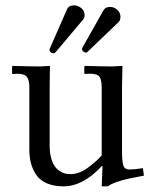

<svg xmlns="http://www.w3.org/2000/svg" viewBox="-20 -673 557 706"><path d="M409.2 -638.7Q422.9 -627.9 422.9 -610.8Q422.9 -598.6 416 -591.8L301.8 -482.4Q299.8 -479.5 295.9 -479.5Q291.5 -479.5 286.6 -483.4Q281.7 -487.3 281.7 -493.2Q281.7 -496.1 282.7 -497.1L360.8 -635.7Q367.7 -647.5 384.8 -647.5Q398.4 -647.5 409.2 -638.7ZM274.4 -646.5Q291 -636.2 291 -616.7Q291 -606.9 285.6 -601.1L183.6 -480Q180.7 -477.1 176.3 -477.1Q171.4 -477.1 166.7 -480.7Q162.1 -484.4 162.1 -489.7Q162.1 -492.2 162.6 -493.2L226.6 -639.2Q232.9 -653.3 252.9 -653.3Q263.2 -653.3 274.4 -646.5ZM428.7 -116.2Q428.7 -78.1 433.8 -64Q439 -49.8 454.1 -49.8Q477.1 -49.8 505.4 -54.7L509.3 -27.3Q471.2 -20 450.9 -15.6Q430.7 -11.2 408.9 -3.7Q387.2 3.9 376.5 12.2H354L356.9 -62H354Q285.2 12.2 213.4 12.2Q177.7 12.2 152.1 1Q126.5 -10.3 113 -30.3Q99.6 -50.3 93.8 -73Q87.9 -95.7 87.9 -123.5V-351.6Q87.9 -378.4 78.9 -390.1Q69.8 -401.9 43.9 -401.9Q37.1 -401.9 27.3 -400.9L24.4 -402.3V-428.2L27.3 -430.7Q94.7 -428.7 127 -428.7L163.6 -430.7L162.6 -351.1V-137.7Q162.6 -112.3 167.7 -93Q172.9 -73.7 180.7 -62.5Q188.5 -51.3 199.2 -44.2Q210 -37.1 219.5 -34.9Q229 -32.7 238.8 -32.7Q271.5 -32.7 303.7 -56.6Q337.9 -82.5 354 -101.6V-349.1Q354 -378.4 346.2 -390.1Q338.4 -401.9 312 -401.9Q298.8 -401.9 292 -400.9L290 -403.3V-427.7L292 -430.7Q362.8 -428.7 390.6 -428.7L430.2 -430.7L428.7 -352.1Z"/></svg>

Font: Libertinage
Style: b
Weight: 400
Designer: OSP
Foundry: OSP
Version: Version 1.0; 2008; OFL relea